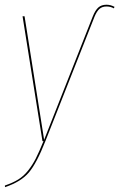

<svg xmlns="http://www.w3.org/2000/svg" viewBox="-31 -585 495 796"><path d="M-10.3 190.9 -10.7 184.1Q22.5 172.9 44.9 158.9Q67.4 145 85.7 121.8Q104 98.6 117.4 72Q130.9 45.4 149.4 0H145L62.5 -517.6H70.8L151.9 -5.4L353.5 -516.6Q363.8 -542.5 376.7 -554Q389.6 -565.4 410.6 -565.4Q427.7 -565.4 443.8 -556.6L440.9 -550.3Q427.7 -558.1 410.6 -558.1Q392.6 -558.1 381.3 -548.1Q370.1 -538.1 360.8 -515.6L157.2 0Q121.1 91.8 88.4 130.4Q55.7 168.9 -10.3 190.9Z"/></svg>

Font: Fira Sans Compressed Eight
Style: Italic
Weight: 100
Width: 3
Italic angle: -8°
Designer: Carrois Corporate & Edenspiekermann AG
Foundry: Carrois Corporate GbR & Edenspiekermann AG
Version: Version 4.203;PS 004.203;hotconv 1.0.88;makeotf.lib2.5.64775